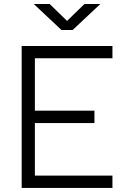

<svg xmlns="http://www.w3.org/2000/svg" viewBox="-20 -918 626 938"><path d="M85.9 0V-693.4H529.3V-633.3H150.4V-377.4H441.4V-316.9H150.4V-60.1H529.3V0ZM280.3 -771.5 145 -898.4H222.7L307.6 -815.9L392.6 -898.4H470.2L335 -771.5Z"/></svg>

Font: CaskaydiaCove NFP Light
Style: Regular
Weight: 300
Designer: Aaron Bell
Foundry: Saja Typeworks
Version: Version 2111.001; VTT 6.35;Nerd Fonts 3.1.1